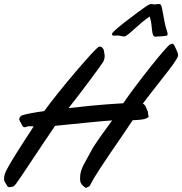

<svg xmlns="http://www.w3.org/2000/svg" viewBox="-76 -912 903 952"><path d="M439 -660C438 -672 428 -681 419 -681C417 -681 415 -680 414 -680C398 -675 225 -474 143 -361C98 -355 52 -347 30 -339C21 -330 19 -325 19 -322C19 -316 28 -303 31 -296C35 -287 38 -281 46 -281C49 -281 53 -282 58 -284C62 -286 68 -286 75 -286C80 -286 85 -286 91 -285C35 -200 -42 -81 -52 -50C-55 -40 -56 -32 -56 -26C-56 -9 -47 -4 -43 5C-39 13 -37 16 -30 16C-27 16 -24 16 -20 15C-5 11 -12 16 3 0C15 -14 129 -189 197 -288C272 -295 415 -311 480 -315C439 -258 392 -196 373 -158C349 -110 321 -77 321 -30C321 -25 321 -20 322 -15C323 -2 333 8 343 15C348 18 349 20 350 20L358 16C370 11 368 12 376 -4C415 -77 522 -224 582 -316C610 -317 637 -319 650 -325C659 -330 661 -333 661 -336C661 -339 658 -343 658 -350C658 -364 652 -367 647 -382C644 -389 640 -395 632 -398C669 -448 766 -569 781 -591C800 -619 807 -629 807 -639C807 -646 804 -652 799 -664C789 -686 786 -695 778 -695C775 -695 772 -694 768 -692C749 -684 597 -491 535 -400C424 -394 327 -383 264 -376C327 -455 427 -590 436 -606C441 -617 443 -626 443 -633C443 -644 440 -652 439 -660ZM649 -881C610 -854 486 -762 480 -746C479 -745 479 -743 479 -742C479 -736 488 -735 496 -735C500 -735 505 -736 509 -736C511 -736 515 -735 517 -735C521 -734 535 -731 540 -731C557 -731 615 -797 666 -830C683 -784 671 -730 695 -730C704 -731 714 -732 725 -732C732 -732 753 -734 754 -738C755 -740 755 -742 755 -744C755 -755 746 -770 740 -803C724 -885 728 -879 720 -890C719 -892 709 -892 708 -892C706 -892 694 -890 692 -890C689 -890 675 -892 672 -892C666 -892 656 -885 649 -881Z"/></svg>

Font: Oregano
Style: Italic
Weight: 400
Italic angle: -12°
Designer: Astigmatic (AOETI)
Foundry: Astigmatic (AOETI)
Version: Version 1.000